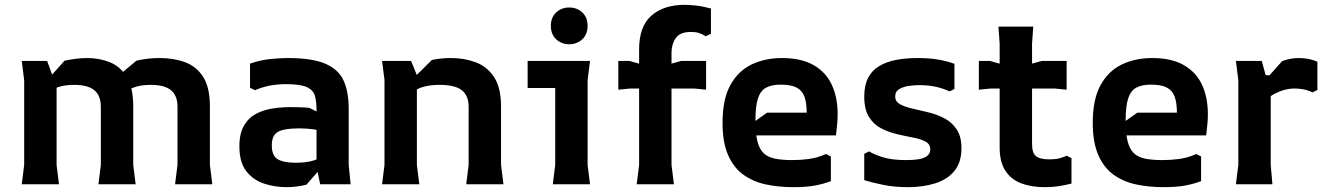

<svg xmlns="http://www.w3.org/2000/svg" viewBox="-20 -762 5488 794"><path d="M704 0 714 -80V-320Q714 -367 687 -389Q660 -411 604 -411Q568 -411 543 -403.5Q518 -396 502 -384.5Q486 -373 476 -361V-454L544 -511Q569 -517 593 -519.5Q617 -522 640 -522Q699 -522 746 -504.5Q793 -487 820.5 -443.5Q848 -400 848 -321V-80L858 0ZM70 0 80 -80V-430L70 -510H175L214 -402V-80L224 0ZM387 0 397 -80V-320Q397 -367 370 -389Q343 -411 287 -411Q258 -411 236 -406Q214 -401 197.5 -392Q181 -383 169 -371V-424L247 -511Q270 -516 294.5 -519Q319 -522 341 -522Q391 -522 434.5 -504.5Q478 -487 504.5 -443.5Q531 -400 531 -321V-80L541 0Z M1304 0 1289 -73V-306Q1289 -341 1282.5 -365Q1276 -389 1249.5 -401.5Q1223 -414 1163 -414Q1129 -414 1098.5 -408.5Q1068 -403 1034 -389L1014 -399V-499Q1058 -514 1099 -518Q1140 -522 1170 -522Q1271 -522 1325.5 -498.5Q1380 -475 1401 -428.5Q1422 -382 1422 -312V-80L1430 0ZM1164 12Q1117 12 1072.5 -2.5Q1028 -17 999 -53.5Q970 -90 970 -157Q970 -211 989.5 -243.5Q1009 -276 1040 -292Q1071 -308 1108 -313.5Q1145 -319 1181 -319Q1198 -319 1218 -318.5Q1238 -318 1259 -316L1347 -272V-206Q1319 -220 1287 -225.5Q1255 -231 1214 -231Q1154 -231 1129 -216.5Q1104 -202 1104 -161Q1104 -118 1128.5 -103.5Q1153 -89 1201 -89Q1268 -89 1301.5 -109Q1335 -129 1350 -157L1355 -121L1247 2Q1226 7 1205 9.5Q1184 12 1164 12Z M1908 0 1918 -80V-320Q1918 -367 1889.5 -389Q1861 -411 1799 -411Q1767 -411 1743.5 -406Q1720 -401 1703.5 -392Q1687 -383 1675 -371V-424L1766 -514Q1785 -518 1804.5 -520Q1824 -522 1846 -522Q1900 -522 1947 -504.5Q1994 -487 2023 -443.5Q2052 -400 2052 -321V-80L2062 0ZM1560 0 1570 -80V-432L1560 -510H1680L1704 -451V-80L1714 0Z M2334 -579Q2302 -579 2280 -599.5Q2258 -620 2258 -655Q2258 -690 2280 -710.5Q2302 -731 2334 -731Q2366 -731 2388 -710.5Q2410 -690 2410 -655Q2410 -620 2388 -599.5Q2366 -579 2334 -579ZM2266 0 2276 -80V-398H2162V-510H2420L2410 -430V-80L2420 0Z M2898 -612Q2885 -621 2870.5 -625.5Q2856 -630 2838 -630Q2792 -630 2774.5 -604.5Q2757 -579 2757 -544V-80L2767 0H2613L2623 -80V-558Q2623 -653 2674 -697.5Q2725 -742 2811 -742Q2831 -742 2858.5 -739Q2886 -736 2920 -727V-622ZM2537 -391V-510H2583L2689 -480L2797 -510H2900V-391L2850 -396H2587Z M2968 -254Q2968 -352 3000.5 -410.5Q3033 -469 3088.5 -495.5Q3144 -522 3214 -522Q3294 -522 3345 -492.5Q3396 -463 3420 -411Q3444 -359 3444 -290Q3444 -268 3442 -248Q3440 -228 3437 -202H3062V-232L3152 -296H3316Q3316 -336 3307 -361.5Q3298 -387 3275 -399.5Q3252 -412 3209 -412Q3171 -412 3148 -399.5Q3125 -387 3114.5 -355Q3104 -323 3104 -263Q3104 -211 3112 -178.5Q3120 -146 3137.5 -129Q3155 -112 3184.5 -106Q3214 -100 3256 -100Q3291 -100 3325 -104.5Q3359 -109 3396 -125L3416 -115V-13Q3388 -2 3352 5Q3316 12 3260 12Q3201 12 3148.5 1Q3096 -10 3055.5 -38.5Q3015 -67 2991.5 -119.5Q2968 -172 2968 -254Z M3927 -498V-394L3907 -384Q3882 -396 3850.5 -403Q3819 -410 3781 -410Q3764 -410 3740.5 -407Q3717 -404 3699.5 -394Q3682 -384 3682 -363Q3682 -342 3702 -331Q3722 -320 3753 -313Q3784 -306 3819 -297.5Q3854 -289 3885 -273Q3916 -257 3936 -227.5Q3956 -198 3956 -149Q3956 -90 3926.5 -54.5Q3897 -19 3846.5 -3.5Q3796 12 3734 12Q3679 12 3632.5 2.5Q3586 -7 3554 -17V-126L3574 -136Q3593 -124 3630 -112Q3667 -100 3729 -100Q3757 -100 3779 -103.5Q3801 -107 3814 -117Q3827 -127 3827 -144Q3827 -166 3807.5 -176.5Q3788 -187 3756.5 -193Q3725 -199 3690.5 -207Q3656 -215 3624.5 -231Q3593 -247 3573.5 -278.5Q3554 -310 3554 -363Q3554 -408 3569.5 -439Q3585 -470 3614.5 -488Q3644 -506 3684.5 -514Q3725 -522 3775 -522Q3823 -522 3860.5 -515.5Q3898 -509 3927 -498Z M4114 -152V-582L4109 -652H4253L4248 -582V-166Q4248 -130 4264 -116.5Q4280 -103 4320 -103Q4343 -103 4359.5 -107Q4376 -111 4391 -118L4411 -108V-3Q4389 3 4360.5 7.5Q4332 12 4300 12Q4246 12 4204 -3.5Q4162 -19 4138 -55.5Q4114 -92 4114 -152ZM4028 -391V-510H4074L4180 -480L4288 -510H4391V-391L4341 -396H4078Z M4499 -254Q4499 -352 4531.5 -410.5Q4564 -469 4619.5 -495.5Q4675 -522 4745 -522Q4825 -522 4876 -492.5Q4927 -463 4951 -411Q4975 -359 4975 -290Q4975 -268 4973 -248Q4971 -228 4968 -202H4593V-232L4683 -296H4847Q4847 -336 4838 -361.5Q4829 -387 4806 -399.5Q4783 -412 4740 -412Q4702 -412 4679 -399.5Q4656 -387 4645.5 -355Q4635 -323 4635 -263Q4635 -211 4643 -178.5Q4651 -146 4668.5 -129Q4686 -112 4715.5 -106Q4745 -100 4787 -100Q4822 -100 4856 -104.5Q4890 -109 4927 -125L4947 -115V-13Q4919 -2 4883 5Q4847 12 4791 12Q4732 12 4679.5 1Q4627 -10 4586.5 -38.5Q4546 -67 4522.5 -119.5Q4499 -172 4499 -254Z M5091 0 5101 -80V-430L5091 -510H5198L5214 -451H5235V-80L5242 0ZM5184 -293V-399L5282 -509Q5315 -522 5351 -522Q5371 -522 5390 -518.5Q5409 -515 5428 -507V-390L5408 -380Q5387 -390 5368 -393Q5349 -396 5334 -396Q5293 -396 5250.5 -374Q5208 -352 5184 -293Z"/></svg>

Font: AR One Sans
Style: Bold
Weight: 700
Designer: Niteesh Yadav
Foundry: Niteesh Yadav
Version: Version 1.001;gftools[0.9.33]